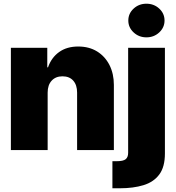

<svg xmlns="http://www.w3.org/2000/svg" viewBox="-20 -801 938 1025"><path d="M234.4 -306.6V0H38.1V-545.9H232.4V-441.4H236.3Q254.4 -493.7 295.7 -523.2Q336.9 -552.7 397.5 -552.7Q455.6 -552.7 498.3 -526.4Q541 -500 564.5 -453.6Q587.9 -407.2 587.9 -347.7V0H391.6V-306.6Q391.6 -347.2 371.1 -370.4Q350.6 -393.6 313.5 -393.6Q277.3 -393.6 255.9 -370.4Q234.4 -347.2 234.4 -306.6ZM664.1 -545.9H860.4V18.6Q860.4 90.3 830.3 130.6Q800.3 170.9 746.1 187.5Q691.9 204.1 620.1 204.1H580.1V59.6H602.5Q638.2 59.6 651.1 48.8Q664.1 38.1 664.1 14.6ZM761.7 -601.6Q721.7 -601.6 693.4 -627.9Q665 -654.3 665 -691.4Q665 -729 693.4 -755.1Q721.7 -781.2 761.7 -781.2Q801.8 -781.2 830.1 -755.1Q858.4 -729 858.4 -691.4Q858.4 -654.3 830.1 -627.9Q801.8 -601.6 761.7 -601.6Z"/></svg>

Font: Inter Tight Black
Style: Regular
Weight: 900
Designer: Rasmus Andersson
Foundry: rsms
Version: Version 3.004; ttfautohint (v1.8.4.7-5d5b)